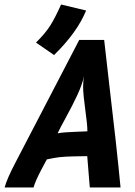

<svg xmlns="http://www.w3.org/2000/svg" viewBox="-54 -822 591 842"><path d="M104 -635.3Q144.5 -675.8 165.5 -708.5Q186.5 -741.2 213.9 -802.2L323.7 -775.9Q284.7 -680.2 183.1 -580.6Q169.9 -589.8 143.6 -607.9Q117.2 -626 104 -635.3ZM329.1 -246.1V-249.5Q329.1 -276.4 319.8 -342.5Q310.5 -408.7 310.5 -441.9Q310.5 -467.8 314.5 -487.3Q306.2 -450.7 285.4 -405.8Q264.6 -360.8 236.3 -309.3Q208 -257.8 198.7 -237.3Q212.4 -240.2 234.1 -241.7Q255.9 -243.2 286.6 -244.4Q317.4 -245.6 329.1 -246.1ZM293.5 -647H402.8Q410.6 -574.7 426 -443.8Q441.4 -313 453.4 -205.1Q465.3 -97.2 474.6 0H339.8Q337.9 -22 334.2 -67.9Q330.6 -113.8 328.6 -137.2Q317.4 -137.2 294.4 -136.7Q271.5 -136.2 262.2 -136Q252.9 -135.7 235.6 -135Q218.3 -134.3 207.3 -132.8Q196.3 -131.3 181.4 -128.9Q166.5 -126.5 151.4 -123L127.9 -79.1Q99.6 -25.4 93.3 0H-33.7Q-23.9 -37.1 13.7 -108.9Q60.5 -198.7 153.8 -378.2Q247.1 -557.6 293.5 -647Z"/></svg>

Font: Fantasque Sans Mono
Style: Bold Italic
Weight: 700
Italic angle: -11°
Monospace: yes
Designer: Jany Belluz
Version: Version 1.7.1